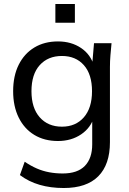

<svg xmlns="http://www.w3.org/2000/svg" viewBox="-20 -720 648 964"><path d="M300 224Q234 224 179 208Q124 192 80 159L104 92Q135 113 165 126Q195 139 227.5 145Q260 151 295 151Q369 151 406 113Q443 75 443 5V-136H453Q437 -79 387.5 -45.5Q338 -12 271 -12Q203 -12 152.5 -42.5Q102 -73 74 -129.5Q46 -186 46 -262Q46 -339 74 -395Q102 -451 152.5 -481.5Q203 -512 271 -512Q338 -512 387 -479Q436 -446 452 -388L443 -397L452 -503H540Q537 -473 534.5 -443Q532 -413 532 -384V-6Q532 106 473.5 165Q415 224 300 224ZM291 -84Q360 -84 401 -131Q442 -178 442 -262Q442 -347 401 -393Q360 -439 291 -439Q221 -439 179.5 -393Q138 -347 138 -262Q138 -178 179.5 -131Q221 -84 291 -84ZM258 -606V-700H356V-606Z"/></svg>

Font: Mulish Medium
Style: Regular
Weight: 500
Designer: Vernon Adams
Foundry: Vernon Adams
Version: Version 3.603; ttfautohint (v1.8.3)